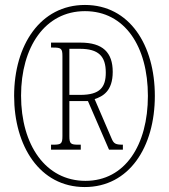

<svg xmlns="http://www.w3.org/2000/svg" viewBox="-20 -745 682 775"><path d="M322 10C501 10 605 -151 605 -358C605 -563 503 -725 323 -725C143 -725 37 -563 37 -358C37 -156 140 10 322 10ZM325 -15C164 -15 65 -160 65 -359C65 -554 161 -700 323 -700C484 -700 577 -557 577 -358C577 -160 485 -15 325 -15ZM186 -141H306V-161H296C265 -161 260 -165 260 -196V-337H335L420 -141H476V-161C446 -161 439 -165 430 -187L362 -345C395 -356 435 -377 435 -455C435 -533 395 -573 305 -573H186V-553H195C227 -553 232 -549 232 -518V-196C232 -165 227 -161 195 -161H186ZM304 -362H260V-548H302C378 -548 407 -518 407 -452C407 -393 384 -362 304 -362Z"/></svg>

Font: Noto Serif ExtraCondensed Thin
Style: Regular
Weight: 100
Width: 2
Designer: Monotype Design Team
Foundry: Monotype Imaging Inc.
Version: Version 2.013